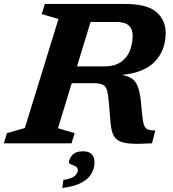

<svg xmlns="http://www.w3.org/2000/svg" viewBox="-44 -727 877 974"><path d="M250 -76.5 334.5 -51.5 319 0H-24.5L-9 -51.5L82 -77.5L252.5 -630.5L167.5 -655.5L183.5 -707H587.5Q702 -707 749.2 -666Q796.5 -625 796.5 -560Q796.5 -473 742.5 -415.5Q688.5 -358 574 -347Q626 -338 645.2 -307.5Q664.5 -277 670.5 -214L678 -137.5Q681.5 -105 687.8 -89.8Q694 -74.5 707.2 -69.8Q720.5 -65 744 -65L727 0Q660.5 4 620 1.5Q579.5 -1 558 -13.2Q536.5 -25.5 527.8 -49.8Q519 -74 516 -113L508.5 -203.5Q505 -246.5 499 -268.2Q493 -290 477.2 -297.5Q461.5 -305 429 -305H320ZM481.5 -390Q537 -390 569 -412.2Q601 -434.5 615 -470.2Q629 -506 629 -546Q629 -580 609.2 -597.8Q589.5 -615.5 546.5 -615.5H415.5L346.5 -390ZM306 98Q306 77.5 323.2 59Q340.5 40.5 377 40.5Q435.5 40.5 435.5 97.5Q435.5 124.5 421.5 151.2Q407.5 178 372 198.2Q336.5 218.5 272 226.5L277.5 186Q323 178 337 164Q351 150 351 137Q351 124 339.8 117.5Q328.5 111 317.2 107Q306 103 306 98Z"/></svg>

Font: Newsreader Caption SemiBold
Style: Italic
Weight: 600
Italic angle: -17°
Designer: Hugues Gentile
Foundry: Production Type
Version: Version 1.001